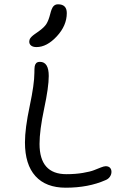

<svg xmlns="http://www.w3.org/2000/svg" viewBox="-20 -914 596 894"><path d="M149.9 -694.8Q133.8 -694.8 125 -701.7Q116.2 -708.5 116.2 -720.2Q116.2 -723.6 117.2 -727.1Q118.2 -730.5 119.1 -732.9Q120.1 -735.4 123 -738.5Q126 -741.7 127.7 -743.7Q129.4 -745.6 134 -749.3Q138.7 -752.9 141.4 -754.9Q144 -756.8 150.4 -761.2Q156.7 -765.6 160.2 -768.1Q186 -786.6 196 -802.5Q206.1 -818.4 213.9 -849.1Q220.2 -875 228.5 -884.5Q236.8 -894 250 -894Q291 -894 291 -853Q291 -794.9 244.6 -744.9Q198.2 -694.8 149.9 -694.8ZM286.1 -40Q193.8 -40 145 -94Q96.2 -147.9 96.2 -251Q96.2 -315.9 118.2 -419.4Q140.1 -522.9 140.1 -574.2Q140.1 -594.7 141.4 -604Q142.6 -613.3 148.2 -619.6Q153.8 -626 166 -626Q207 -626 207 -560.1Q207 -508.3 185.5 -407.7Q164.1 -307.1 164.1 -244.1Q164.1 -103 289.1 -103Q331.5 -103 366 -108.9Q400.4 -114.7 417.7 -121.6Q435.1 -128.4 449.7 -134.3Q464.4 -140.1 472.2 -140.1Q484.9 -140.1 491.9 -133.1Q499 -126 499 -113.8Q499 -101.6 491.5 -90.8Q483.9 -80.1 471.2 -75.2Q391.6 -40 286.1 -40Z"/></svg>

Font: Shantell Sans Irregular
Style: Regular
Weight: 300
Designer: Stephen Nixon, Anya Danilova, Shantell Martin
Foundry: Arrow Type
Version: Version 1.006;[9816181b4]